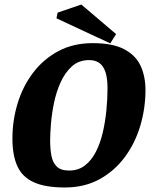

<svg xmlns="http://www.w3.org/2000/svg" viewBox="-20 -820 672 850"><path d="M267 10Q181 10 130 -13Q79 -36 57 -84Q35 -132 35 -206Q35 -287 58 -362.5Q81 -438 126.5 -498Q172 -558 238 -593.5Q304 -629 391 -629Q479 -629 530 -602Q581 -575 602.5 -528.5Q624 -482 624 -422Q624 -340 601 -263Q578 -186 532.5 -124.5Q487 -63 420.5 -26.5Q354 10 267 10ZM286 -65Q327 -65 356 -87.5Q385 -110 404.5 -148Q424 -186 435 -233.5Q446 -281 451 -331.5Q456 -382 456 -429Q456 -473 447 -500.5Q438 -528 420 -541Q402 -554 375 -554Q329 -554 298.5 -526.5Q268 -499 248.5 -456Q229 -413 219 -364Q209 -315 205.5 -271Q202 -227 202 -198Q202 -161 207.5 -131Q213 -101 231 -83Q249 -65 286 -65ZM468 -628 230 -739 235 -764 340 -800 494 -669Z"/></svg>

Font: Manuale ExtraBold
Style: Italic
Weight: 800
Italic angle: -11°
Designer: Eduardo Tunni / Pablo Cosgaya
Foundry: Eduardo Tunni / Pablo Cosgaya
Version: Version 1.002